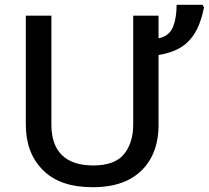

<svg xmlns="http://www.w3.org/2000/svg" viewBox="-20 -780 881 810"><path d="M648.9 -713.9H542V-254.9C542 -202.6 528.8 -161.1 502.9 -129.4C477.1 -97.7 433.6 -82 373 -82C255.9 -82 196.8 -142.1 196.8 -253.9V-713.9H88.9V-253.9C88.9 -174.3 112.8 -110.8 161.1 -62.5C209 -14.2 278.8 9.8 371.1 9.8C435.1 9.8 487.3 -2 528.8 -24.9C611.3 -70.8 648.9 -153.8 648.9 -252V-547.9C693.4 -555.2 728.5 -568.8 754.4 -587.9C805.7 -626 827.6 -684.1 840.8 -749L834 -759.8H725.1C725.1 -722.2 719.7 -690.4 709.5 -665.5C699.2 -640.6 678.7 -624.5 648.9 -618.2Z"/></svg>

Font: Noto Reveo Sans
Style: Regular
Weight: 500
Designer: Monotype Design Team
Foundry: Monotype Imaging Inc.
Version: Version 2.007